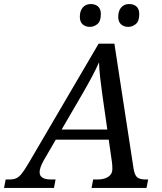

<svg xmlns="http://www.w3.org/2000/svg" viewBox="-76 -930 801 950"><path d="M-56 0 -48 -42H-29Q-9 -42 4.5 -48Q18 -54 31.5 -71Q45 -88 64 -120L412 -714H490L585 -95Q590 -64 602.5 -53Q615 -42 644 -42H657L649 0H377L385 -42H408Q440 -42 460 -55.5Q480 -69 480 -93Q480 -101 479.5 -110.5Q479 -120 478 -127L462 -239H200L139 -134Q120 -99 120 -78Q120 -42 176 -42H199L191 0ZM336 -473 229 -289H455L430 -464Q424 -508 419.5 -547Q415 -586 414 -622Q398 -586 380.5 -553Q363 -520 336 -473ZM559 -797Q537 -797 523 -809.5Q509 -822 509 -847Q509 -876 523.5 -893Q538 -910 563 -910Q585 -910 599 -898Q613 -886 613 -860Q613 -825 596 -811Q579 -797 559 -797ZM369 -797Q347 -797 333 -809.5Q319 -822 319 -847Q319 -876 333.5 -893Q348 -910 373 -910Q395 -910 409 -898Q423 -886 423 -860Q423 -825 406 -811Q389 -797 369 -797Z"/></svg>

Font: NotoSerif-Italic
Style: Regular
Weight: 400
Italic angle: -12°
Designer: Monotype Design Team
Foundry: Monotype Imaging Inc.
Version: Version 2.007; ttfautohint (v1.8) -l 8 -r 50 -G 200 -x 14 -D